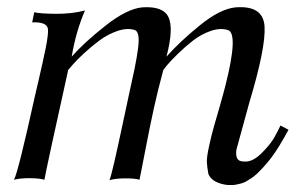

<svg xmlns="http://www.w3.org/2000/svg" viewBox="-20 -513 863 549"><path d="M805 -142Q792 -118 779.5 -97.5Q767 -77 756 -62.5Q745 -48 734 -36Q723 -24 714.5 -16Q706 -8 696.5 -2Q687 4 681.5 7Q676 10 668 12Q660 14 657 14.5Q654 15 648 16H641Q623 17 603.5 9.5Q584 2 576 -15Q572 -36 571.5 -50Q571 -64 578 -96Q585 -128 591.5 -150.5Q598 -173 608.5 -209.5Q619 -246 625 -270Q662 -417 632 -427Q610 -434 582.5 -424.5Q555 -415 532 -397Q509 -379 489.5 -360Q470 -341 458 -327L447 -313Q432 -258 420 -203.5Q408 -149 396 -86Q384 -23 379 1Q367 -3 339 -3Q311 -3 293 2Q297 -7 306.5 -48Q316 -89 330 -155Q344 -221 348 -239Q359 -288 365 -317.5Q371 -347 374.5 -373Q378 -399 375.5 -411.5Q373 -424 366 -427Q344 -434 316 -424.5Q288 -415 264 -397Q240 -379 219.5 -360Q199 -341 187 -327L175 -313Q112 -29 107 1Q95 -3 67 -3.5Q39 -4 20 1Q32 -21 80 -239Q84 -255 90.5 -284Q97 -313 101.5 -332.5Q106 -352 110.5 -374.5Q115 -397 116.5 -411Q118 -425 117 -431Q113 -451 72 -449L78 -478Q93 -474 138.5 -473.5Q184 -473 223 -483Q197 -423 185 -351Q220 -391 281.5 -439.5Q343 -488 387 -492Q447 -496 462 -463.5Q477 -431 456 -351Q494 -394 552 -441Q610 -488 654 -492Q733 -498 736.5 -437Q740 -376 693 -220Q657 -88 656 -85Q652 -55 670 -52Q674 -51 682 -51Q704 -51 728.5 -75.5Q753 -100 764 -119.5Q775 -139 782 -154Z"/></svg>

Font: GFS Artemisia
Style: Italic
Weight: 400
Italic angle: -12°
Designer: Takis Katsoulidis and George D. Matthiopoulos
Foundry: George Matthiopoulos and Takis Katsoulidis
Version: Version 1.0